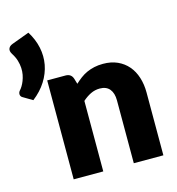

<svg xmlns="http://www.w3.org/2000/svg" viewBox="-129 -874 898 972"><g transform="rotate(-15 319.5 -388.0)"><path d="M0 0ZM108 -776.5Q135 -733.5 144.5 -688Q154 -642.5 145.8 -598.2Q137.5 -554 112 -513.5Q86.5 -473 44 -440L-5 -469Q-11.5 -472.5 -14 -477.8Q-16.5 -483 -16.2 -488.2Q-16 -493.5 -13.8 -498.2Q-11.5 -503 -8 -506.5Q-2.5 -512.5 4 -523Q10.5 -533.5 16 -547.5Q21.5 -561.5 24.8 -578.2Q28 -595 27 -613.8Q26 -632.5 20 -652.8Q14 -673 0.5 -694Q-10.5 -711.5 -5.2 -724Q0 -736.5 15 -742ZM137.5 0V-518.5H233.5Q262.5 -518.5 271.5 -492.5L280.5 -462.5Q295.5 -476.5 311.5 -488.5Q327.5 -500.5 345.8 -508.8Q364 -517 385.2 -521.8Q406.5 -526.5 431.5 -526.5Q474 -526.5 506.8 -511.8Q539.5 -497 562 -470.8Q584.5 -444.5 596 -408.2Q607.5 -372 607.5 -329.5V0H452.5V-329.5Q452.5 -367.5 435 -388.8Q417.5 -410 383.5 -410Q358 -410 335.5 -399Q313 -388 292.5 -369.5V0Z"/></g></svg>

Font: Lato Black
Style: Regular
Weight: 900
Designer: Lukasz Dziedzic
Foundry: tyPoland Lukasz Dziedzic
Version: Version 2.007; 2014-02-27